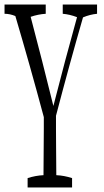

<svg xmlns="http://www.w3.org/2000/svg" viewBox="-29 -823 453 833"><path d="M392.1 -803.2Q392.1 -788.1 392.1 -763.2Q361.3 -760.3 331.1 -747.6Q271 -539.1 213.9 -320.8Q213.9 -297.4 213.9 -264.6Q213.9 -216.3 214.4 -179.9Q214.8 -143.6 215.3 -63Q249 -61.5 283.7 -50.3Q283.7 -35.2 283.7 -9.8H90.8Q90.8 -34.7 90.8 -50.3Q126 -61.5 159.7 -63Q160.6 -132.8 161.1 -264.6Q161.1 -294.9 161.1 -314.9Q101.1 -539.1 37.6 -753.4Q14.2 -763.2 -8.8 -763.2Q-8.8 -763.2 -9.3 -763.2Q-9.3 -788.1 -9.3 -803.2H169.4Q169.4 -788.1 169.4 -763.2Q136.7 -761.2 104 -750Q153.8 -561.5 202.6 -363.3Q252.9 -560.5 305.2 -748.5Q273.4 -760.7 243.2 -763.2Q243.2 -788.1 243.2 -803.2Z"/></svg>

Font: Scarab Serif
Style: Condensed-Light
Weight: 300
Designer: John Roberts
Foundry: Scarab
Version: 1.0